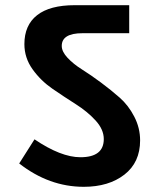

<svg xmlns="http://www.w3.org/2000/svg" viewBox="-20 -713 616 740"><path d="M303 7Q169 7 54 -83L113 -176Q215 -107 290 -107Q380 -107 380 -177Q380 -214 348.5 -248.5Q317 -283 272 -311.5Q227 -340 182 -371Q137 -402 105.5 -446Q74 -490 74 -543Q74 -616 123 -654.5Q172 -693 268 -693H478V-585H298Q218 -585 218 -536Q218 -514 240.5 -490Q263 -466 296.5 -445Q330 -424 369 -395Q408 -366 441.5 -336.5Q475 -307 497.5 -263.5Q520 -220 520 -172Q520 -87 459.5 -40Q399 7 303 7Z"/></svg>

Font: FiraGO
Style: Bold
Weight: 700
Designer: bBox Type
Foundry: bBox Type GmbH
Version: Version 1.001;PS 001.001;hotconv 1.0.88;makeotf.lib2.5.64775